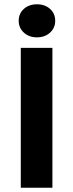

<svg xmlns="http://www.w3.org/2000/svg" viewBox="-20 -875 341 895"><path d="M76.9 0V-651.8H224.3V0ZM152.3 -700.9Q115.4 -700.9 91.3 -722.9Q67.2 -744.8 67.2 -778.1Q67.2 -812.1 91.3 -833.5Q115.4 -855 152.3 -855Q189.3 -855 213.3 -833.5Q237.3 -812.1 237.3 -778.1Q237.3 -744.8 213.3 -722.9Q189.3 -700.9 152.3 -700.9Z"/></svg>

Font: Source Sans Variable
Style: Regular
Weight: 200
Designer: Paul D. Hunt
Foundry: Adobe Systems Incorporated
Version: Version 3.006;hotconv 1.0.111;makeotfexe 2.5.65597